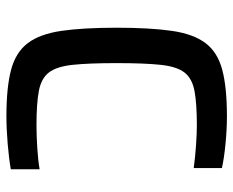

<svg xmlns="http://www.w3.org/2000/svg" viewBox="-86 -650 744 613"><g transform="rotate(90 286.5 -344.0)"><path d="M351 8Q259 8 203 -7Q147 -22 118 -60.5Q89 -99 79 -168Q69 -237 69 -344Q69 -451 79 -520Q89 -589 118 -627.5Q147 -666 203 -681Q259 -696 351 -696Q393 -696 439.5 -691.5Q486 -687 517 -680V-590Q480 -595 442.5 -597.5Q405 -600 380 -600Q311 -600 271 -592.5Q231 -585 212 -560.5Q193 -536 187.5 -484.5Q182 -433 182 -344Q182 -255 187.5 -203.5Q193 -152 212 -127.5Q231 -103 271 -95.5Q311 -88 380 -88Q413 -88 452.5 -90.5Q492 -93 521 -98V-6Q487 0 439.5 4Q392 8 351 8Z"/></g></svg>

Font: Saira Medium
Style: Regular
Weight: 500
Designer: Hector Gatti with collaboration of the Omnibus-Type team
Foundry: Omnibus-Type
Version: Version 1.100; ttfautohint (v1.8.3)